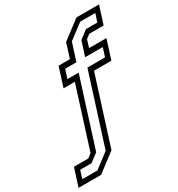

<svg xmlns="http://www.w3.org/2000/svg" viewBox="-326 -889 1136 1227"><g transform="rotate(-30 242.0 -275.0)"><path d="M-108.5 200 -66.5 68.5H39.5L69 46L210 -399H126.5L171.5 -540H255L288.5 -647L424.5 -750H591L549 -618.5H443L413.5 -596L396.5 -540H524.5L479.5 -399H351.5L194 97L58 200ZM-60 164H51.5L160 81.5L325 -437.5H455L475.5 -502H345.5L379.5 -609L440 -655H524L543 -714.5H431.5L322.5 -632L281 -502H198L177.5 -437.5H260.5L103 59L42.5 105H-41.5Z"/></g></svg>

Font: Tourney
Style: Italic
Weight: 400
Italic angle: -12°
Version: Version 1.015